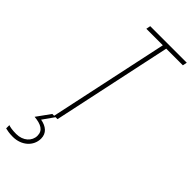

<svg xmlns="http://www.w3.org/2000/svg" viewBox="-372 -759 1044 1044"><g transform="rotate(45 150.0 -237.0)"><path d="M65 0H51L-6 79C47 84 78 100 78 141C78 182 42 216 -11 216C-42 216 -61 212 -71 208V233C-57 236 -42 240 -13 240C54 240 103 195 103 138C103 96 74 73 30 65L76 0H91L238 -689H366L371 -714H90L85 -689H212Z"/></g></svg>

Font: Noto Sans ExtraCondensed Thin
Style: Italic
Weight: 100
Width: 2
Italic angle: -12°
Designer: Monotype Design Team
Foundry: Monotype Imaging Inc.
Version: Version 2.013